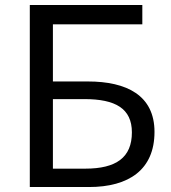

<svg xmlns="http://www.w3.org/2000/svg" viewBox="-20 -753 688 773"><path d="M553 -733H100V0H338C499 0 602 -70 602 -222C602 -369 490 -425 334 -425H193V-655H553ZM323 -74H193V-354H320C445 -354 511 -316 511 -220C511 -119 448 -74 323 -74Z"/></svg>

Font: Spoqa Han Sans Neo
Style: Regular
Weight: 400
Designer: [Spoqa Han Sans Neo] Dong-huui Kim ___ Younghwa Kang ___ Yujin Lee ___ [Noto Sans] Ryoko NISHIZUKA ____ (kana & ideograp
Foundry: Spoqa (http://www.spoqa-han-sans.com)
Version: Version 1.100;hotconv 1.0.109;makeotfexe 2.5.65596